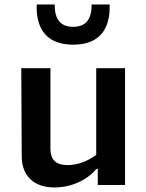

<svg xmlns="http://www.w3.org/2000/svg" viewBox="-20 -834 660 866"><path d="M76 -526.5 78 -128.5C78.5 -41.5 131.5 11.5 226 11.5C301 11.5 372.5 -21 414.5 -72H421V0.5H544V-526.5H414V-135C376 -108 332.5 -89.5 285 -89.5C237 -89.5 207.5 -108.5 207.5 -164V-526.5ZM145.5 -814C141.5 -696.5 197 -632.5 310 -632.5C423 -632.5 478.5 -696.5 474.5 -814H393.5C393.5 -749.5 369.5 -713 310 -713C250.5 -713 226.5 -749.5 226.5 -814Z"/></svg>

Font: Monaspace Argon SemiBold
Style: Regular
Weight: 600
Designer: Riley Cran & the Lettermatic Team
Foundry: Lettermatic
Version: Version 1.000 (Monaspace Argon)